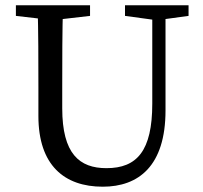

<svg xmlns="http://www.w3.org/2000/svg" viewBox="-20 -690 767 725"><path d="M368 15C503 15 605 -63 605 -273V-670H555V-299C555 -120 497 -55 382 -55C280 -55 215 -109 215 -281V-360C215 -465 215 -569 218 -670H122C125 -567 125 -463 125 -360V-252C125 -66 223 15 368 15ZM40 -630 170 -615H190L320 -630V-670H40V-630ZM452 -630 562 -615H582L692 -630V-670H452V-630Z"/></svg>

Font: Source Serif Variable
Style: Regular
Weight: 389
Designer: Frank Grießhammer
Foundry: Adobe Systems Incorporated
Version: Version 3.001;hotconv 1.0.111;makeotfexe 2.5.65597